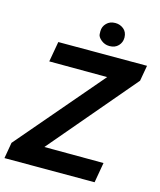

<svg xmlns="http://www.w3.org/2000/svg" viewBox="-147 -990 902 1083"><g transform="rotate(15 304.0 -449.0)"><path d="M389.6 -897.9C369.6 -897.9 353.5 -891.6 340.3 -878.4C327.1 -865.2 320.8 -849.6 320.8 -831.1C320.8 -830.1 320.8 -824.2 321.3 -814C321.8 -803.7 328.6 -792.5 342.8 -780.8C356.9 -769.5 372.6 -763.7 390.1 -763.7C391.1 -763.7 392.1 -763.7 393.1 -763.7C413.6 -763.7 430.2 -770.5 442.9 -783.7C455.1 -796.9 461.4 -812 461.4 -830.1C461.4 -831.1 461.4 -832 461.4 -833C460.9 -853.5 453.6 -869.6 439.9 -880.9C425.8 -892.1 410.2 -897.9 392.6 -897.9C391.6 -897.9 390.6 -897.9 389.6 -897.9ZM609.4 -619.6 625.5 -710.9H107.4L86.4 -592.3L424.8 -591.3L-0.5 -93.3L-16.6 0H509.8L530.3 -117.7L184.6 -118.7Z"/></g></svg>

Font: Roboto
Style: Bold Italic
Weight: 700
Italic angle: -12°
Designer: Google
Version: Version 2.137; 2017